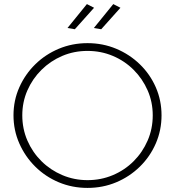

<svg xmlns="http://www.w3.org/2000/svg" viewBox="-20 -915 856 939"><path d="M408 -704Q483 -704 548.5 -676.5Q614 -649 664 -600.5Q714 -552 742 -488Q770 -424 770 -351Q770 -278 742 -213.5Q714 -149 664 -100Q614 -51 548.5 -23.5Q483 4 408 4Q333 4 267.5 -23.5Q202 -51 152.5 -100Q103 -149 74.5 -213.5Q46 -278 46 -351Q46 -424 74.5 -488Q103 -552 152.5 -600.5Q202 -649 267.5 -676.5Q333 -704 408 -704ZM408 -666Q342 -666 284.5 -641.5Q227 -617 183 -573.5Q139 -530 114 -473Q89 -416 89 -351Q89 -285 114 -227.5Q139 -170 183 -126.5Q227 -83 285 -58.5Q343 -34 408 -34Q474 -34 532 -58.5Q590 -83 633.5 -126.5Q677 -170 702 -227.5Q727 -285 727 -351Q727 -416 702 -473Q677 -530 633.5 -573.5Q590 -617 532 -641.5Q474 -666 408 -666ZM405 -895 440 -877 346 -772 310 -778ZM534 -895 569 -877 475 -772 439 -778Z"/></svg>

Font: Alexandria ExtraLight
Style: Regular
Weight: 250
Designer: Mohamed Gaber
Foundry: Kief Type Foundry
Version: Version 5.100